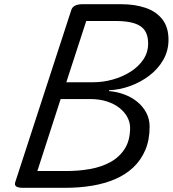

<svg xmlns="http://www.w3.org/2000/svg" viewBox="-20 -895 823 915"><path d="M88 0Q43 0 53 -28L320 -848Q329 -875 374 -875H556Q623 -875 674 -857.5Q725 -840 754 -802.5Q783 -765 783 -706Q783 -653 758 -609.5Q733 -566 691.5 -534.5Q650 -503 600 -485Q550 -467 500 -465L499 -461Q537 -458 572 -445Q607 -432 634 -410Q661 -388 677 -358Q693 -328 693 -291Q693 -228 672.5 -180Q652 -132 615.5 -97.5Q579 -63 529 -41.5Q479 -20 419 -10Q359 0 293 0ZM158 -80H298Q355 -80 409 -89.5Q463 -99 506 -122.5Q549 -146 574.5 -186Q600 -226 600 -286Q600 -312 587 -336.5Q574 -361 549.5 -380.5Q525 -400 489.5 -411.5Q454 -423 409 -423H269ZM296 -503H423Q471 -503 517.5 -516Q564 -529 602.5 -553.5Q641 -578 663.5 -612Q686 -646 686 -688Q686 -725 671 -748.5Q656 -772 621.5 -783.5Q587 -795 530 -795H391Z"/></svg>

Font: Playwrite DK Uloopet
Style: Regular
Weight: 400
Designer: Veronika Burian, José Scaglione
Foundry: TypeTogether
Version: Version 1.002